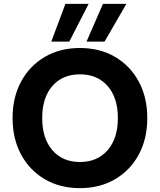

<svg xmlns="http://www.w3.org/2000/svg" viewBox="-20 -960 826 992"><path d="M393 12Q290 12 211.5 -34Q133 -80 89 -161.5Q45 -243 45 -350Q45 -457 89 -538.5Q133 -620 211.5 -666Q290 -712 393 -712Q496 -712 574.5 -666Q653 -620 697 -538.5Q741 -457 741 -350Q741 -243 697 -161.5Q653 -80 574.5 -34Q496 12 393 12ZM393 -123Q483 -123 536 -184Q589 -245 589 -350Q589 -455 536 -515.5Q483 -576 393 -576Q303 -576 250.5 -515.5Q198 -455 198 -350Q198 -245 250.5 -184Q303 -123 393 -123ZM427 -745 512 -940H633L520 -745ZM245 -745 318 -940H438L338 -745Z"/></svg>

Font: DM Sans Black
Style: Regular
Weight: 900
Designer: Colophon Foundry, Jonny Pinhorn
Foundry: Colophon Foundry
Version: Version 4.004; ttfautohint (v1.8.4.7-5d5b)